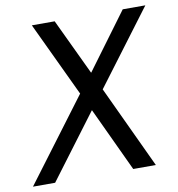

<svg xmlns="http://www.w3.org/2000/svg" viewBox="-109 -757 769 828"><g transform="rotate(-10 275.5 -343.0)"><path d="M-31 0 239 -360 85 -686H185L301 -441H302L483 -686H582L338 -361L507 0H408L277 -280H276L66 0Z"/></g></svg>

Font: Archivo Narrow
Style: Italic
Weight: 400
Italic angle: -8°
Designer: Hector Gatti
Foundry: Omnibus-Type
Version: Version 3.002